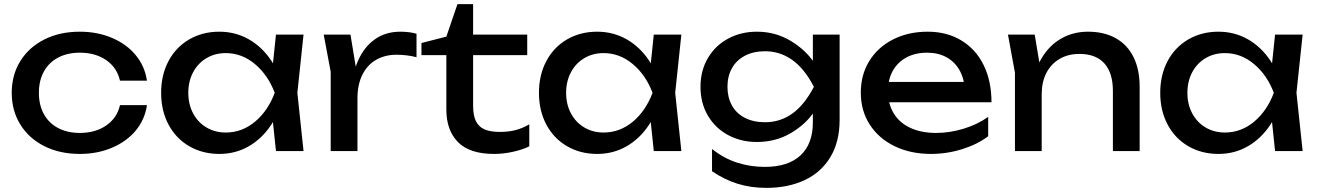

<svg xmlns="http://www.w3.org/2000/svg" viewBox="-20 -734 6406 933"><path d="M368 14Q271 14 196 -23.5Q121 -61 79 -128.5Q37 -196 37 -283Q37 -370 79 -437.5Q121 -505 196 -542.5Q271 -580 368 -580Q453 -580 524 -550Q595 -520 639.5 -466Q684 -412 694 -342H563Q549 -405 496.5 -441.5Q444 -478 368 -478Q308 -478 263 -454.5Q218 -431 193.5 -387Q169 -343 169 -283Q169 -223 193.5 -179Q218 -135 263 -111.5Q308 -88 368 -88Q444 -88 496.5 -124.5Q549 -161 563 -223H694Q684 -153 639.5 -99.5Q595 -46 524 -16Q453 14 368 14Z M1299 -210 1325 -283 1299 -355 1321 -566H1455L1425 -283L1455 0H1321ZM1046 14Q964 14 899.5 -23.5Q835 -61 799 -128.5Q763 -196 763 -283Q763 -370 799 -437.5Q835 -505 899.5 -542.5Q964 -580 1046 -580Q1124 -580 1189 -543Q1254 -506 1298.5 -439Q1343 -372 1361 -283Q1342 -194 1297.5 -127Q1253 -60 1188.5 -23Q1124 14 1046 14ZM1077 -90Q1156 -90 1219 -142.5Q1282 -195 1315 -283Q1282 -370 1218.5 -423Q1155 -476 1077 -476Q1025 -476 983.5 -451.5Q942 -427 918.5 -383Q895 -339 895 -283Q895 -227 918.5 -183Q942 -139 983.5 -114.5Q1025 -90 1077 -90Z M1683 -566 1717 -360V0H1587V-385L1553 -566ZM1907 -468Q1851 -468 1808 -443.5Q1765 -419 1741 -371Q1717 -323 1717 -256L1687 -293Q1692 -376 1720.5 -440.5Q1749 -505 1801 -542.5Q1853 -580 1926 -580Q1946 -580 1967 -577.5Q1988 -575 2004 -570V-456Q1982 -462 1956 -465Q1930 -468 1907 -468Z M2028 -525 2149 -556 2203 -714H2279V-566H2542V-466H2279V-221Q2279 -173 2292.5 -145.5Q2306 -118 2334 -105.5Q2362 -93 2409 -93Q2452 -93 2486 -102Q2520 -111 2552 -130V-23Q2523 -8 2475.5 3Q2428 14 2381 14Q2262 14 2205.5 -43.5Q2149 -101 2149 -201V-466H2028Z M3135 -210 3161 -283 3135 -355 3157 -566H3291L3261 -283L3291 0H3157ZM2882 14Q2800 14 2735.5 -23.5Q2671 -61 2635 -128.5Q2599 -196 2599 -283Q2599 -370 2635 -437.5Q2671 -505 2735.5 -542.5Q2800 -580 2882 -580Q2960 -580 3025 -543Q3090 -506 3134.5 -439Q3179 -372 3197 -283Q3178 -194 3133.5 -127Q3089 -60 3024.5 -23Q2960 14 2882 14ZM2913 -90Q2992 -90 3055 -142.5Q3118 -195 3151 -283Q3118 -370 3054.5 -423Q2991 -476 2913 -476Q2861 -476 2819.5 -451.5Q2778 -427 2754.5 -383Q2731 -339 2731 -283Q2731 -227 2754.5 -183Q2778 -139 2819.5 -114.5Q2861 -90 2913 -90Z M3930 -239 3935 -257V-366L3930 -386V-566H4060V-151Q4060 -45 4015 29.5Q3970 104 3889.5 141.5Q3809 179 3704 179Q3629 179 3564.5 159Q3500 139 3440 98V-10Q3498 36 3562.5 56.5Q3627 77 3696 77Q3810 77 3870 21Q3930 -35 3930 -139ZM3384 -312Q3384 -391 3420 -452Q3456 -513 3518.5 -546.5Q3581 -580 3658 -580Q3748 -580 3822 -535.5Q3896 -491 3937.5 -427.5Q3979 -364 3979 -311Q3979 -256 3937.5 -193Q3896 -130 3822.5 -87Q3749 -44 3658 -44Q3581 -44 3518.5 -77.5Q3456 -111 3420 -172Q3384 -233 3384 -312ZM3935 -312Q3889 -401 3829.5 -443Q3770 -485 3698 -485Q3641 -485 3599.5 -463Q3558 -441 3536.5 -402Q3515 -363 3515 -312Q3515 -261 3536.5 -222Q3558 -183 3599.5 -161.5Q3641 -140 3698 -140Q3771 -140 3830 -182Q3889 -224 3935 -312Z M4163 -284Q4163 -371 4204.5 -438Q4246 -505 4320 -542.5Q4394 -580 4488 -580Q4581 -580 4651.5 -537.5Q4722 -495 4760 -417.5Q4798 -340 4798 -237H4265V-336H4733L4668 -299Q4665 -355 4641.5 -395Q4618 -435 4578 -456.5Q4538 -478 4485 -478Q4428 -478 4385 -455Q4342 -432 4318.5 -390Q4295 -348 4295 -292Q4295 -229 4323 -183Q4351 -137 4404 -112.5Q4457 -88 4529 -88Q4595 -88 4662.5 -108.5Q4730 -129 4782 -166V-72Q4729 -32 4655 -9Q4581 14 4504 14Q4405 14 4327.5 -23.5Q4250 -61 4206.5 -128.5Q4163 -196 4163 -284Z M5008 -566 5042 -362V0H4912V-381L4878 -566ZM5518 -313V0H5388V-292Q5388 -380 5346.5 -426Q5305 -472 5225 -472Q5170 -472 5128.5 -447.5Q5087 -423 5064.5 -379Q5042 -335 5042 -276L4996 -301Q5004 -387 5041 -450Q5078 -513 5136.5 -546.5Q5195 -580 5267 -580Q5346 -580 5402.5 -548Q5459 -516 5488.5 -456Q5518 -396 5518 -313Z M6154 -210 6180 -283 6154 -355 6176 -566H6310L6280 -283L6310 0H6176ZM5901 14Q5819 14 5754.5 -23.5Q5690 -61 5654 -128.5Q5618 -196 5618 -283Q5618 -370 5654 -437.5Q5690 -505 5754.5 -542.5Q5819 -580 5901 -580Q5979 -580 6044 -543Q6109 -506 6153.5 -439Q6198 -372 6216 -283Q6197 -194 6152.5 -127Q6108 -60 6043.5 -23Q5979 14 5901 14ZM5932 -90Q6011 -90 6074 -142.5Q6137 -195 6170 -283Q6137 -370 6073.5 -423Q6010 -476 5932 -476Q5880 -476 5838.5 -451.5Q5797 -427 5773.5 -383Q5750 -339 5750 -283Q5750 -227 5773.5 -183Q5797 -139 5838.5 -114.5Q5880 -90 5932 -90Z"/></svg>

Font: Unbounded Variable
Style: Regular
Weight: 400
Designer: Luke Prowse, Jean-Baptiste Morizot, Fátima Lázaro, Florian Runge
Foundry: NaN
Version: Version 1.600;FEAKit 1.0